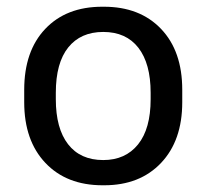

<svg xmlns="http://www.w3.org/2000/svg" viewBox="-20 -541 614 571"><path d="M285 10Q178 10 115 -56.5Q52 -123 52 -237V-274Q52 -389 114.5 -455Q177 -521 284 -521H289Q396 -521 459 -455Q522 -389 522 -274V-237Q522 -123 459 -56.5Q396 10 290 10ZM287 -65Q353 -65 390.5 -111.5Q428 -158 428 -246V-265Q428 -352 391.5 -399Q355 -446 287 -446Q220 -446 183 -400Q146 -354 146 -265V-246Q146 -159 182.5 -112Q219 -65 287 -65Z"/></svg>

Font: Chivo
Style: Regular
Weight: 400
Designer: Hector Gatti
Foundry: Omnibus-Type
Version: Version 1.007;PS 001.007;hotconv 1.0.88;makeotf.lib2.5.64775